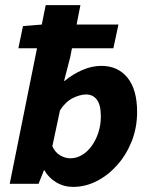

<svg xmlns="http://www.w3.org/2000/svg" viewBox="-20 -720 593 752"><path d="M266 12Q230 12 200 -6Q170 -24 154 -53H152L131 0H18L159 -700H295L255 -496L231 -403H233Q266 -430 303 -446Q340 -462 377 -462Q442 -462 479.5 -415.5Q517 -369 517 -282Q517 -220 496 -167Q475 -114 439.5 -74Q404 -34 359.5 -11Q315 12 266 12ZM256 -100Q279 -100 300.5 -112.5Q322 -125 338.5 -147.5Q355 -170 365 -200Q375 -230 375 -264Q375 -309 359.5 -329.5Q344 -350 317 -350Q294 -350 265.5 -336Q237 -322 215 -288L185 -147Q196 -123 215.5 -111.5Q235 -100 256 -100ZM52 -531 70 -618 147 -624H444L424 -531Z"/></svg>

Font: Source Sans 3
Style: Bold Italic
Weight: 700
Italic angle: -11°
Designer: Paul D. Hunt
Foundry: Adobe
Version: Version 3.052;hotconv 1.1.0;makeotfexe 2.6.0